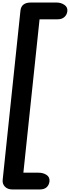

<svg xmlns="http://www.w3.org/2000/svg" viewBox="-40 -1024 549 1507"><path d="M57.5 463Q19.5 463 -1.5 441Q-22.5 419 -19 387.5L120.5 -940.5Q124 -973 144.8 -988.5Q165.5 -1004 199.5 -1004H405Q438.5 -1004 465.5 -985.8Q492.5 -967.5 488.5 -935Q485 -907.5 465.2 -890Q445.5 -872.5 413 -872.5H270.5L143.5 331.5H263Q299 331.5 325.2 348.8Q351.5 366 348.5 399.5Q345 428.5 326 445.8Q307 463 272 463Z"/></svg>

Font: Edu NSW ACT Cursive
Style: Regular
Weight: 400
Designer: Tina and Corey Anderson, Eben Sorkin, Mirko Velimirovic
Foundry: Sorkin Type Co.
Version: Version 2.000